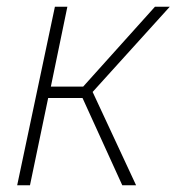

<svg xmlns="http://www.w3.org/2000/svg" viewBox="-20 -550 524 570"><path d="M31 0H69L123 -259H225L343 0H384L255 -277L484 -530H440L227 -293H131L180 -530H143Z"/></svg>

Font: Noto Sans ExtraLight
Style: Italic
Weight: 200
Italic angle: -12°
Designer: Monotype Design Team
Foundry: Monotype Imaging Inc.
Version: Version 2.013